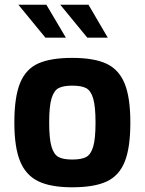

<svg xmlns="http://www.w3.org/2000/svg" viewBox="-20 -791 615 816"><path d="M41 -270Q41 -379 65.5 -438.5Q90 -498 143 -521.5Q196 -545 287 -545Q379 -545 432 -520.5Q485 -496 509.5 -436.5Q534 -377 534 -270Q534 -163 510 -103.5Q486 -44 433 -19.5Q380 5 287 5Q196 5 143 -20.5Q90 -46 65.5 -105.5Q41 -165 41 -270ZM386 -270Q386 -339 376 -372.5Q366 -406 346 -416.5Q326 -427 287 -427Q249 -427 229 -416.5Q209 -406 199 -372.5Q189 -339 189 -270Q189 -201 199 -167.5Q209 -134 229 -123.5Q249 -113 287 -113Q326 -113 346 -123.5Q366 -134 376 -167.5Q386 -201 386 -270ZM58 -771H177L260 -631H173ZM236 -771H356L438 -631H351Z"/></svg>

Font: Exo
Style: Bold
Weight: 700
Designer: Natanael Gama
Foundry: Natanael Gama
Version: Version 1.500; ttfautohint (v1.6)